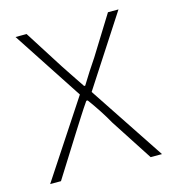

<svg xmlns="http://www.w3.org/2000/svg" viewBox="-85 -599 605 670"><g transform="rotate(-15 217.0 -263.5)"><path d="M15 0 196 -275 31 -527H71L160 -387Q174 -365 188.5 -344Q203 -323 218 -300H222Q236 -323 249.5 -344Q263 -365 278 -387L365 -527H403L238 -273L419 0H378L280 -151Q266 -176 250 -200.5Q234 -225 217 -248H212Q196 -225 180.5 -200.5Q165 -176 149 -151L54 0Z"/></g></svg>

Font: Noto Sans TC
Style: Regular
Weight: 100
Designer: Ryoko NISHIZUKA 西塚涼子 (kana, bopomofo & ideographs); Paul D. Hunt (Latin, Greek & Cyrillic); Sandoll Communications 산돌커뮤니
Foundry: Adobe
Version: Version 2.004;hotconv 1.0.118;makeotfexe 2.5.65603